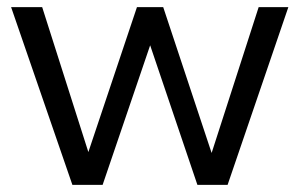

<svg xmlns="http://www.w3.org/2000/svg" viewBox="-20 -520 842 540"><path d="M707.5 -500H791L620.1 0H535.2L402.3 -392.6L268.6 0H183.6L11.2 -500H98.6L228.5 -92.3L365.2 -500H439L575.2 -89.8Z"/></svg>

Font: Now
Style: Regular
Weight: 400
Designer: Alfredo Marco Pradil
Foundry: Alfredo Marco Pradil
Version: Version 1.002;PS 001.002;hotconv 1.0.88;makeotf.lib2.5.64775